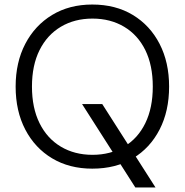

<svg xmlns="http://www.w3.org/2000/svg" viewBox="-20 -732 815 847"><path d="M577 95 342 -273H431L666 95ZM387 12Q286 12 210 -33.5Q134 -79 91.5 -160.5Q49 -242 49 -350Q49 -457 91.5 -538.5Q134 -620 210 -666Q286 -712 387 -712Q490 -712 566 -666Q642 -620 684 -538.5Q726 -457 726 -350Q726 -242 684 -160.5Q642 -79 566.5 -33.5Q491 12 387 12ZM388 -49Q467 -49 527.5 -85Q588 -121 621 -188.5Q654 -256 654 -350Q654 -444 621 -511Q588 -578 527.5 -614Q467 -650 388 -650Q309 -650 248.5 -614Q188 -578 154.5 -511Q121 -444 121 -350Q121 -256 154.5 -188.5Q188 -121 248.5 -85Q309 -49 388 -49Z"/></svg>

Font: DM Sans 16pt Light
Style: Regular
Weight: 300
Version: Version 4.004;gftools[0.9.30]